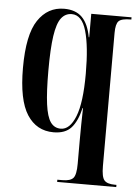

<svg xmlns="http://www.w3.org/2000/svg" viewBox="-55 -591 625 864"><g transform="rotate(5 258.0 -158.5)"><path d="M236 231V221H259Q295 221 308 206Q321 191 321 142V37Q321 2 321.5 -34.5Q322 -71 323 -110H321Q307 -50 280 -20Q253 10 200 10Q123 10 80.5 -56Q38 -122 38 -267Q38 -417 82 -482.5Q126 -548 200 -548Q252 -548 281 -519Q310 -490 321 -430H323V-536H505V-526H502Q461 -526 448 -513Q435 -500 435 -459V142Q435 191 448 206Q461 221 496 221H503V231ZM231 -9Q272 -9 297 -71.5Q322 -134 322 -265Q322 -389 302 -458Q282 -527 236 -527Q207 -527 188.5 -503Q170 -479 161.5 -421.5Q153 -364 153 -264Q153 -169 160.5 -113Q168 -57 185 -33Q202 -9 231 -9Z"/></g></svg>

Font: Noto Serif Display ExtraCondensed SemiBold
Style: Regular
Weight: 600
Width: 2
Designer: Monotype Design Team
Foundry: Monotype Imaging Inc.
Version: Version 2.009